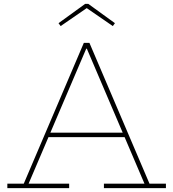

<svg xmlns="http://www.w3.org/2000/svg" viewBox="-20 -974 897 994"><path d="M635 -287V-264H223V-287ZM754 -23H839V0H518V-23H728L424 -735L442 -722H415L432 -735L128 -23H338V0H18V-23H103L414 -752H443ZM437 -954 575 -854 564 -839 429 -932 294 -839 283 -854 421 -954Z"/></svg>

Font: Hepta Slab ExtraLight
Style: Regular
Weight: 200
Designer: Michael LaGattuta
Foundry: Michael LaGattuta
Version: Version 1.100